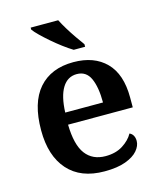

<svg xmlns="http://www.w3.org/2000/svg" viewBox="-115 -850 790 943"><g transform="rotate(-15 279.5 -378.0)"><path d="M300 10Q179 10 114.5 -62.5Q50 -135 50 -265Q50 -405 112.5 -476.5Q175 -548 289 -548Q394 -548 454 -487.5Q514 -427 514 -308V-258H185Q187 -155 222.5 -108Q258 -61 324 -61Q376 -61 412 -84Q448 -107 465 -138Q477 -133 483.5 -121.5Q490 -110 490 -94Q490 -69 469.5 -45Q449 -21 407 -5.5Q365 10 300 10ZM379 -319Q379 -397 358.5 -442Q338 -487 290 -487Q243 -487 216.5 -444Q190 -401 187 -319ZM307 -606Q284 -620 258 -639.5Q232 -659 206.5 -681Q181 -703 160.5 -723Q140 -743 131 -756V-766H271Q282 -744 298.5 -717Q315 -690 333 -664Q351 -638 365 -619V-606Z"/></g></svg>

Font: Noto Nastaliq Urdu SemiBold
Style: Regular
Weight: 600
Version: Version 3.007